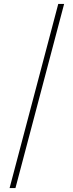

<svg xmlns="http://www.w3.org/2000/svg" viewBox="-20 -820 373 982"><path d="M29 142 278 -800H308L59 142Z"/></svg>

Font: Trispace Condensed Thin
Style: Regular
Weight: 100
Width: 3
Designer: Tyler Finck
Foundry: Etcetera Type Company
Version: Version 1.210; ttfautohint (v1.8.3)